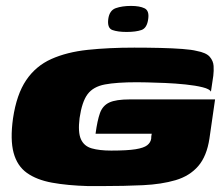

<svg xmlns="http://www.w3.org/2000/svg" viewBox="-20 -626 757 649"><path d="M278 3Q208 1 156 -8.5Q104 -18 71 -41.5Q38 -65 26 -109.5Q14 -154 24 -226Q36 -307 68.5 -355Q101 -403 153.5 -426.5Q206 -450 276.5 -457.5Q347 -465 434 -465Q479 -465 521.5 -464Q564 -463 596.5 -460.5Q629 -458 644 -454Q677 -448 689 -434Q701 -420 702 -403Q703 -386 701 -370L693 -316Q689 -325 665 -331Q641 -337 607 -340.5Q573 -344 538.5 -345.5Q504 -347 477.5 -347.5Q451 -348 443 -348Q374 -348 334.5 -340.5Q295 -333 276 -307.5Q257 -282 249 -227Q243 -179 253.5 -155.5Q264 -132 290 -124.5Q316 -117 356 -117Q410 -117 438 -121.5Q466 -126 477.5 -135Q489 -144 491 -157Q491 -162 491.5 -166Q492 -170 493 -174H303Q309 -219 318 -244Q327 -269 349.5 -279.5Q372 -290 419 -290H707L688 -158Q679 -98 650 -64.5Q621 -31 573.5 -17Q526 -3 463 0Q400 3 323 3Q312 3 300.5 3Q289 3 278 3ZM408 -518Q378 -518 360 -524.5Q342 -531 346 -562Q350 -591 371.5 -598.5Q393 -606 423 -606Q452 -606 468.5 -598Q485 -590 481 -562Q477 -531 458 -524.5Q439 -518 408 -518Z"/></svg>

Font: Genos Black
Style: Italic
Weight: 900
Italic angle: -8°
Version: Version 1.010